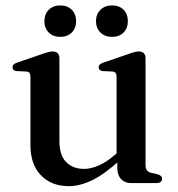

<svg xmlns="http://www.w3.org/2000/svg" viewBox="-20 -658 638 690"><path d="M401.5 -54.5V-89.5L399 -92.5V-380Q399 -391 395.5 -395.8Q392 -400.5 383.5 -401L349.5 -402.5Q341.5 -403.5 338 -407Q334.5 -410.5 334.5 -416Q334.5 -422 338.5 -426Q342.5 -430 353 -433.5L439 -463Q453.5 -468.5 462.8 -470.8Q472 -473 479.5 -473Q491 -473 497 -466.5Q503 -460 503 -449V-65.5Q503 -52.5 508 -46Q513 -39.5 522.5 -37L545.5 -32Q554 -29.5 558.2 -25.5Q562.5 -21.5 562.5 -15.5Q562.5 -8.5 557.2 -4.2Q552 0 541 0H450.5Q428.5 0 415 -14.5Q401.5 -29 401.5 -54.5ZM89.5 -135V-380Q89.5 -391 86 -395.8Q82.5 -400.5 74 -401L39.5 -402.5Q31.5 -403.5 28.2 -407Q25 -410.5 25 -416Q25 -422 28.8 -426Q32.5 -430 43 -433.5L129 -463Q144.5 -468.5 153.5 -470.8Q162.5 -473 169 -473Q181.5 -473 187.5 -466.5Q193.5 -460 193.5 -449V-150.5Q193.5 -100 217.8 -75.5Q242 -51 282 -51Q307 -51 335.2 -63.5Q363.5 -76 395.5 -103.5L417 -121.5L435 -103.5L413.5 -84.5Q355 -31.5 311 -10.2Q267 11 227 11Q165 11 127.2 -28Q89.5 -67 89.5 -135ZM196.5 -525.5Q171 -525.5 155.2 -541.2Q139.5 -557 139.5 -581.5Q139.5 -607 155.2 -622.8Q171 -638.5 196.5 -638.5Q222.5 -638.5 238 -622.8Q253.5 -607 253.5 -581.5Q253.5 -557 238 -541.2Q222.5 -525.5 196.5 -525.5ZM382.5 -525.5Q357 -525.5 341 -541.2Q325 -557 325 -582Q325 -607 341 -622.8Q357 -638.5 382.5 -638.5Q409 -638.5 424.2 -622.8Q439.5 -607 439.5 -581.5Q439.5 -557 424.2 -541.2Q409 -525.5 382.5 -525.5Z"/></svg>

Font: Fraunces 28pt
Style: Regular
Weight: 400
Version: Version 1.000;[b76b70a41]